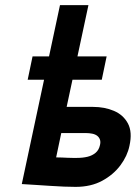

<svg xmlns="http://www.w3.org/2000/svg" viewBox="-20 -720 530 749"><path d="M343 -303H240L325 -700H214L65 -2Q65 -2 80.5 -1Q96 0 121 1.5Q146 3 174.5 5Q203 7 229.5 8Q256 9 275 9Q335 9 379 -15Q423 -39 450 -75.5Q477 -112 485 -151Q497 -205 479 -238.5Q461 -272 424.5 -287.5Q388 -303 343 -303ZM280 -104Q273 -104 263.5 -104Q254 -104 243.5 -104.5Q233 -105 221.5 -105.5Q210 -106 199 -106L219 -201H313Q328 -201 340 -198.5Q352 -196 359.5 -190Q367 -184 370 -175Q373 -166 370 -154Q366 -135 353 -124Q340 -113 321.5 -108.5Q303 -104 280 -104ZM107 -500 88 -409H377L396 -500Z"/></svg>

Font: Advent Pro
Style: Italic
Weight: 400
Italic angle: -12°
Designer: VivaRado, Andreas Kalpakidis
Foundry: VivaRado, Andreas Kalpakidis
Version: Version 3.000